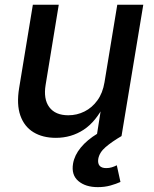

<svg xmlns="http://www.w3.org/2000/svg" viewBox="-20 -562 638 793"><path d="M210.9 7.3Q156.2 7.3 118.2 -15.9Q80.1 -39.1 64 -85Q47.9 -130.9 59.1 -198.7L115.7 -542.5H222.7L168.5 -211.9Q158.7 -152.8 183.6 -119.4Q208.5 -85.9 262.2 -85.9Q297.9 -85.9 329.1 -101.6Q360.4 -117.2 382.3 -147.5Q404.3 -177.7 411.6 -222.2L464.4 -542.5H571.8L481.9 0H379.4L400.4 -132.8H412.6Q376.5 -59.6 325.4 -26.1Q274.4 7.3 210.9 7.3ZM383.8 210.9Q333.5 210.9 303.7 185.8Q273.9 160.6 281.7 113.8Q287.6 79.1 313.7 47.4Q339.8 15.6 383.3 -10.7L481.9 0Q441.9 23.4 416 45.7Q390.1 67.9 385.7 95.2Q383.3 113.3 391.6 122.8Q399.9 132.3 418.9 132.3Q431.2 132.3 442.1 128.9Q453.1 125.5 462.4 120.6L477.5 189.5Q460.4 197.3 436.5 204.1Q412.6 210.9 383.8 210.9Z"/></svg>

Font: Inter 16pt Medium
Style: Italic
Weight: 500
Italic angle: -9.3988°
Version: Version 4.001;git-66647c0bb